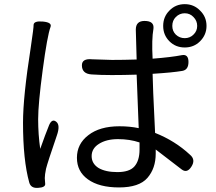

<svg xmlns="http://www.w3.org/2000/svg" viewBox="-20 -861 1040 926"><path d="M457 -167Q422 -145 422 -108Q422 -72 455 -51Q489 -31 546 -31Q604 -31 628 -58Q653 -86 653 -140V-174Q605 -190 549 -190Q493 -190 457 -167ZM677 -760Q725 -760 720 -722Q711 -672 716 -578Q806 -585 857 -595Q889 -601 889 -562Q889 -524 859 -519Q812 -511 716 -505Q716 -463 728 -220Q824 -182 896 -115Q925 -91 903 -57Q882 -24 856 -44L731 -140V-120Q731 -49 691 -3Q651 43 554 43Q458 43 404 4Q351 -34 351 -100Q351 -167 406 -209Q461 -252 556 -252Q606 -252 649 -243Q639 -499 639 -501Q575 -499 519 -499Q464 -499 422 -502Q375 -505 375 -546Q375 -580 425 -575L520 -572Q575 -572 639 -574L635 -718Q635 -760 677 -760ZM224 -732Q208 -689 186 -524Q164 -360 164 -286Q164 -213 174 -143Q199 -214 217 -258Q231 -290 251 -274Q272 -258 254 -207Q209 -76 202 -47Q196 -18 196 -2Q197 13 198 26Q199 43 164 45Q129 48 121 19Q91 -89 91 -269Q91 -394 128 -630Q143 -731 142 -741Q143 -761 187 -757Q231 -753 224 -732ZM828 -779Q811 -762 811 -736Q811 -711 828 -694Q846 -677 871 -677Q896 -677 913 -694Q931 -711 931 -736Q931 -761 913 -779Q896 -797 871 -797Q846 -797 828 -779ZM797 -810Q827 -841 871 -841Q915 -841 945 -810Q976 -780 976 -736Q976 -693 945 -662Q915 -632 871 -632Q827 -632 797 -662Q767 -692 767 -736Q767 -780 797 -810Z"/></svg>

Font: Swei Gothic CJK TC Regular
Style: Regular
Weight: 400
Version: Version 2.129